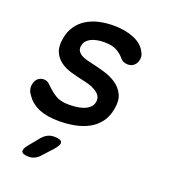

<svg xmlns="http://www.w3.org/2000/svg" viewBox="-144 -664 889 1008"><g transform="rotate(20 300.0 -160.0)"><path d="M219 10Q188 10 160.5 6Q133 2 110 -7Q87 -16 67.5 -31Q48 -46 33 -69Q24 -80 20.5 -94.5Q17 -109 20 -124Q25 -148 39 -158.5Q53 -169 70 -169Q80 -169 89 -165Q98 -161 107 -151Q134 -124 162 -106.5Q190 -89 236 -89Q253 -89 274.5 -91Q296 -93 315.5 -99.5Q335 -106 349.5 -118.5Q364 -131 368 -152Q371 -172 361.5 -186Q352 -200 335 -210Q318 -220 298 -226Q278 -232 261 -235Q228 -242 193.5 -252Q159 -262 133.5 -280.5Q108 -299 95 -328.5Q82 -358 90 -404Q97 -446 117.5 -475.5Q138 -505 169 -524Q200 -543 238.5 -551.5Q277 -560 319 -560Q383 -560 432.5 -539.5Q482 -519 501 -479Q507 -469 508.5 -459Q510 -449 508 -439Q505 -419 491 -406Q477 -393 456 -393Q446 -393 434 -397Q422 -401 414 -412Q396 -433 371 -447Q346 -461 301 -461Q281 -461 262 -457.5Q243 -454 229 -447Q215 -440 205.5 -429.5Q196 -419 193 -403Q189 -385 196.5 -373Q204 -361 217 -353.5Q230 -346 247 -341.5Q264 -337 278 -334Q315 -326 353 -314.5Q391 -303 420 -283Q449 -263 464.5 -231Q480 -199 471 -151Q463 -105 439.5 -74Q416 -43 381.5 -24.5Q347 -6 305 2Q263 10 219 10ZM112 183 158 127Q172 111 188 103Q204 95 223 95Q262 95 267 110Q272 125 243 157L193 212Q180 226 165 233Q150 240 133 240Q98 240 93 225.5Q88 211 112 183Z"/></g></svg>

Font: Maple Mono NL Medium
Style: Italic
Weight: 500
Italic angle: -10°
Monospace: yes
Designer: subframe7536
Version: Version 7.000